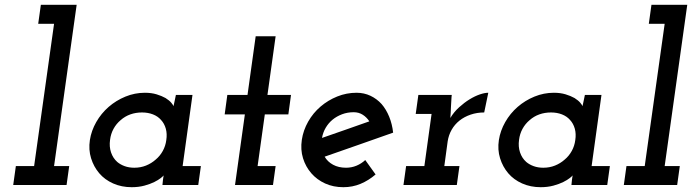

<svg xmlns="http://www.w3.org/2000/svg" viewBox="-20 -770 2880 799"><path d="M46 -79H122L205 -671H139L150 -750H299L205 -79H268L257 0H35Z M354 -187Q360 -226 380.5 -262Q401 -298 432 -325Q463 -352 502 -368Q541 -384 583 -384Q610 -384 631.5 -377.5Q653 -371 669 -362Q685 -352 693.5 -341.5Q702 -331 702 -328Q704 -339 707 -351Q710 -363 712 -375H781L740 -79H816L805 0H656L658 -20Q659 -27 659.5 -31Q660 -35 661 -40Q659 -37 649 -29Q639 -21 622 -12.5Q605 -4 581 2.5Q557 9 528 9Q486 9 451 -6.5Q416 -22 393 -49Q370 -76 359 -111.5Q348 -147 354 -187ZM438 -188Q434 -160 442 -136Q450 -112 468 -96Q481 -85 499 -78.5Q517 -72 539 -72Q565 -72 587.5 -81Q610 -90 628 -106Q646 -121 657.5 -142Q669 -163 672 -187Q676 -213 670 -234.5Q664 -256 650 -271Q637 -286 616.5 -294Q596 -302 571 -302Q545 -302 522.5 -294Q500 -286 482 -270Q464 -255 452.5 -234Q441 -213 438 -188Z M1044 -619H1127L1093 -375H1191L1180 -294H1082L1052 -79H1127L1116 0H958L999 -294H915L926 -375H1010Z M1616 -218 1474 -168Q1403 -143 1331 -118Q1343 -97 1366 -84.5Q1389 -72 1420 -72Q1443 -72 1463.5 -80.5Q1484 -89 1500 -104Q1511 -89 1521.5 -74Q1532 -59 1543 -44Q1514 -19 1480.5 -5Q1447 9 1409 9Q1367 9 1333 -6.5Q1299 -22 1275.5 -49Q1252 -76 1241 -111.5Q1230 -147 1236 -188Q1242 -228 1262.5 -264Q1283 -300 1314 -326.5Q1345 -353 1383.5 -368.5Q1422 -384 1464 -384Q1495 -384 1521.5 -371.5Q1548 -359 1568 -337Q1587 -315 1599.5 -284.5Q1612 -254 1616 -218ZM1452 -303Q1426 -303 1403.5 -294.5Q1381 -286 1364 -272Q1347 -258 1335.5 -238.5Q1324 -219 1320 -196Q1370 -213 1419 -230.5Q1468 -248 1517 -265Q1506 -282 1489.5 -292.5Q1473 -303 1452 -303Z M1670 -79H1746L1776 -296H1710L1721 -375H1860L1859 -366Q1857 -342 1856.5 -322.5Q1856 -303 1854 -279Q1869 -304 1890.5 -323.5Q1912 -343 1934 -356.5Q1956 -370 1976.5 -377Q1997 -384 2012 -384L1995 -302Q1965 -302 1938.5 -293Q1912 -284 1892 -268Q1872 -252 1859.5 -230Q1847 -208 1843 -182L1829 -79H1892L1881 0H1659Z M2056 -187Q2062 -226 2082.5 -262Q2103 -298 2134 -325Q2165 -352 2204 -368Q2243 -384 2285 -384Q2312 -384 2333.5 -377.5Q2355 -371 2371 -362Q2387 -352 2395.5 -341.5Q2404 -331 2404 -328Q2406 -339 2409 -351Q2412 -363 2414 -375H2483L2442 -79H2518L2507 0H2358L2360 -20Q2361 -27 2361.5 -31Q2362 -35 2363 -40Q2361 -37 2351 -29Q2341 -21 2324 -12.5Q2307 -4 2283 2.5Q2259 9 2230 9Q2188 9 2153 -6.5Q2118 -22 2095 -49Q2072 -76 2061 -111.5Q2050 -147 2056 -187ZM2140 -188Q2136 -160 2144 -136Q2152 -112 2170 -96Q2183 -85 2201 -78.5Q2219 -72 2241 -72Q2267 -72 2289.5 -81Q2312 -90 2330 -106Q2348 -121 2359.5 -142Q2371 -163 2374 -187Q2378 -213 2372 -234.5Q2366 -256 2352 -271Q2339 -286 2318.5 -294Q2298 -302 2273 -302Q2247 -302 2224.5 -294Q2202 -286 2184 -270Q2166 -255 2154.5 -234Q2143 -213 2140 -188Z M2587 -79H2663L2746 -671H2680L2691 -750H2840L2746 -79H2809L2798 0H2576Z"/></svg>

Font: Josefin Slab
Style: Bold Italic
Weight: 700
Italic angle: -12°
Designer: Santiago Orozco
Foundry: Typemade
Version: Version 2.000